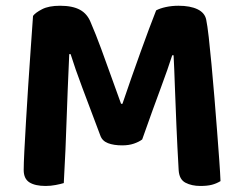

<svg xmlns="http://www.w3.org/2000/svg" viewBox="-20 -630 831 658"><path d="M467.3 -152.1Q456.4 -143.8 438.9 -137.8Q421.5 -131.8 398.9 -131.8Q369.7 -131.8 350 -139.4Q330.2 -147.1 323.9 -165.3Q287.4 -262.2 262.1 -329.4Q236.8 -396.7 222 -444.5H217.3Q214.3 -380 212.2 -325.9Q210 -271.8 208.3 -221.2Q206.6 -170.6 204.4 -117.7Q202.2 -64.7 198.6 -2.6Q187.9 0.7 170.8 4Q153.8 7.3 136.2 7.3Q100.3 7.3 80.7 -5.1Q61.2 -17.6 61.2 -47.5Q61.2 -68.1 63.4 -111.6Q65.5 -155.1 69 -212.4Q72.5 -269.8 76.5 -333.7Q80.5 -397.7 85.1 -460.2Q89.6 -522.8 93.2 -575.5Q101.2 -586.5 124.2 -598.4Q147.1 -610.3 185.9 -610.3Q228.7 -610.3 254.2 -596.4Q279.8 -582.4 291.5 -551.6Q308.2 -513.1 326.3 -464Q344.4 -414.9 362.1 -365.1Q379.9 -315.3 394.9 -274.2H399.6Q430.4 -365 461.4 -450.8Q492.3 -536.6 515.1 -594.4Q528 -601.4 548.6 -605.9Q569.2 -610.3 591.8 -610.3Q631.9 -610.3 657 -598.2Q682 -586.1 686.7 -562.5Q690.7 -543.5 695.4 -502.5Q700 -461.5 705 -407.7Q710 -353.8 714.9 -295.1Q719.7 -236.4 724 -180.7Q728.4 -125 731.5 -80.2Q734.7 -35.3 735.7 -9.3Q721.4 -0.7 705.8 3.3Q690.2 7.3 666.6 7.3Q637.1 7.3 615.7 -3.8Q594.3 -14.9 592.3 -46.8Q587.6 -128 584.5 -201.7Q581.3 -275.4 579.2 -336.6Q577.2 -397.8 574.9 -440.5H570.2Q556.1 -396.1 530.7 -327.7Q505.2 -259.4 467.3 -152.1Z"/></svg>

Font: Baloo Tamma 2
Style: Regular
Weight: 400
Designer: Divya Kowshik, Shuchita Grover and Ek Type
Foundry: Ek Type
Version: Version 1.700